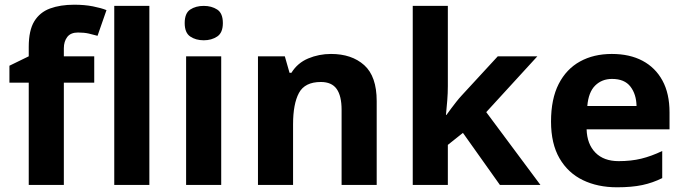

<svg xmlns="http://www.w3.org/2000/svg" viewBox="-20 -785 2905 815"><path d="M380 -434H251V0H102V-434H20V-506L102 -546V-586Q102 -656 125.5 -694.5Q149 -733 192.5 -749Q236 -765 295 -765Q339 -765 374.5 -758Q410 -751 432 -742L394 -633Q377 -638 357 -642.5Q337 -647 311 -647Q280 -647 265.5 -628Q251 -609 251 -580V-546H380Z M614 0H465V-760H614Z M919 -546V0H770V-546ZM845 -760Q878 -760 902 -744.5Q926 -729 926 -687Q926 -646 902 -630Q878 -614 845 -614Q811 -614 787.5 -630Q764 -646 764 -687Q764 -729 787.5 -744.5Q811 -760 845 -760Z M1385 -556Q1473 -556 1526 -508.5Q1579 -461 1579 -356V0H1430V-319Q1430 -378 1409 -407.5Q1388 -437 1342 -437Q1274 -437 1249 -390.5Q1224 -344 1224 -257V0H1075V-546H1189L1209 -476H1217Q1243 -518 1288.5 -537Q1334 -556 1385 -556Z M1881 -420Q1881 -389 1878.5 -358.5Q1876 -328 1873 -297H1875Q1885 -311 1895.5 -325Q1906 -339 1917 -353Q1928 -367 1940 -380L2093 -546H2261L2044 -309L2274 0H2102L1945 -221L1881 -170V0H1732V-760H1881Z M2577 -556Q2653 -556 2707.5 -527Q2762 -498 2792 -443Q2822 -388 2822 -308V-236H2470Q2472 -173 2507.5 -137Q2543 -101 2606 -101Q2659 -101 2702 -111.5Q2745 -122 2791 -144V-29Q2751 -9 2706.5 0.5Q2662 10 2599 10Q2517 10 2454 -20.5Q2391 -51 2355 -113Q2319 -175 2319 -269Q2319 -365 2351.5 -428.5Q2384 -492 2442 -524Q2500 -556 2577 -556ZM2578 -450Q2535 -450 2506.5 -422Q2478 -394 2473 -335H2682Q2681 -385 2656 -417.5Q2631 -450 2578 -450Z"/></svg>

Font: Noto Sans Kawi
Style: Bold
Weight: 700
Designer: Fadhl Haqq
Version: Version 1.000